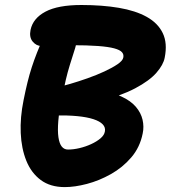

<svg xmlns="http://www.w3.org/2000/svg" viewBox="-20 -732 683 768"><path d="M239.2 16.4Q181.2 16.4 143.1 -11.9Q105 -40.2 85.3 -89Q65.6 -137.8 62.9 -200.1Q60.2 -262.4 74.2 -331Q82.2 -371 90 -402.7Q97.8 -434.4 106.9 -462.6Q116 -490.8 128.2 -521.8Q140.4 -552.8 158.2 -592.2Q169 -616.2 188.7 -626.9Q208.4 -637.6 226 -637.6Q248.6 -637.6 263.9 -624Q279.2 -610.4 284.1 -588.3Q289 -566.2 280.8 -540.2Q268.2 -500.8 259.2 -471.7Q250.2 -442.6 243.3 -413.1Q236.4 -383.6 228.2 -343.4Q216.4 -287.8 213.2 -248.1Q210 -208.4 213.7 -183.1Q217.4 -157.8 227 -145.8Q236.6 -133.8 252 -133.8Q273.8 -133.8 298.2 -139.6Q322.6 -145.4 344.6 -155.5Q366.6 -165.6 381.9 -178.5Q397.2 -191.4 399.6 -206.4Q402.6 -222.2 390.9 -234.6Q379.2 -247 353.4 -255.4Q327.6 -263.8 288.7 -267.5Q249.8 -271.2 198.6 -270.2Q169.8 -269.2 156.1 -287.5Q142.4 -305.8 148.2 -336Q151.4 -350.6 166.8 -363.8Q182.2 -377 205.8 -382.2Q228.4 -387 261.6 -396.7Q294.8 -406.4 330.4 -419Q366 -431.6 397.4 -446.1Q428.8 -460.6 449.9 -474.9Q471 -489.2 473.2 -502Q475.8 -514 467.9 -523.1Q460 -532.2 437.2 -538.5Q414.4 -544.8 372.1 -548Q329.8 -551.2 263 -551.2Q227.8 -551.2 194.6 -549.6Q161.4 -548 146.2 -548Q125.4 -548 110.8 -565.6Q96.2 -583.2 102.2 -612.4Q111.8 -658.8 161.9 -685.4Q212 -712 305.8 -712Q388.8 -712 455.5 -700.7Q522.2 -689.4 567 -664.5Q611.8 -639.6 631.1 -599.4Q650.4 -559.2 638.8 -501.4Q633.6 -473 605.7 -441Q577.8 -409 520.8 -378.8Q463.8 -348.6 372.2 -324.6L369.8 -370.6Q427.6 -363.4 465.3 -346.1Q503 -328.8 523.4 -304.8Q543.8 -280.8 550.2 -253.1Q556.6 -225.4 550.8 -198.2Q539.8 -142.8 505.1 -102.3Q470.4 -61.8 423.5 -35.5Q376.6 -9.2 327.9 3.6Q279.2 16.4 239.2 16.4Z"/></svg>

Font: Shantell Sans Light
Style: Italic
Weight: 300
Italic angle: -11°
Designer: Stephen Nixon, Anya Danilova, Shantell Martin
Foundry: Arrow Type
Version: Version 1.008;[ac192a2d6]